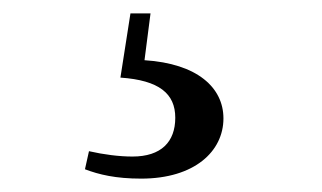

<svg xmlns="http://www.w3.org/2000/svg" viewBox="-20 -23 482 287"><path d="M160 93C218 97 242 117 242 153C242 189 221 211 178 211C158 211 135 208 113 203L107 230C128 238 153 244 191 244C271 244 314 203 314 154C314 108 275 72 196 67L205 -3H175Z"/></svg>

Font: Noto Serif JP SemiBold
Style: Regular
Weight: 600
Designer: Ryoko NISHIZUKA 西塚涼子 (kana & ideographs); Frank Grießhammer (Latin, Greek & Cyrillic); Wenlong ZHANG 张文龙 (bopomofo); San
Foundry: Adobe
Version: Version 2.001;hotconv 1.1.0;makeotfexe 2.6.0